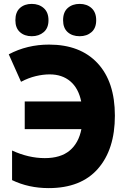

<svg xmlns="http://www.w3.org/2000/svg" viewBox="-20 -955 640 986"><path d="M230 11Q127 11 42 -30V-182Q127 -143 210 -143Q291 -143 337.5 -181.5Q384 -220 398 -292H107V-434H397Q383 -502 341 -537.5Q299 -573 235 -573Q201 -573 163.5 -564Q126 -555 88 -535L25 -676Q119 -726 232 -726Q392 -726 481 -630.5Q570 -535 570 -361Q570 -188 483 -88.5Q396 11 230 11ZM389 -769Q351 -769 327.5 -790Q304 -811 304 -851Q304 -893 328 -914Q352 -935 389 -935Q426 -935 450 -913.5Q474 -892 474 -851Q474 -811 450 -790Q426 -769 389 -769ZM143 -769Q106 -769 82.5 -790Q59 -811 59 -851Q59 -893 82.5 -914Q106 -935 143 -935Q180 -935 204.5 -913.5Q229 -892 229 -851Q229 -811 204.5 -790Q180 -769 143 -769Z"/></svg>

Font: Noto Sans Mono Black
Style: Regular
Weight: 900
Designer: Monotype Design Team
Foundry: Monotype Imaging Inc.
Version: Version 2.014